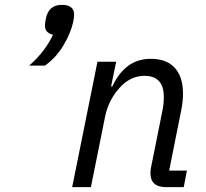

<svg xmlns="http://www.w3.org/2000/svg" viewBox="-20 -770 846 790"><path d="M354 0H277L381 -516H458L437 -414H442Q495 -528 600 -528Q666 -528 699.5 -490.5Q733 -453 733 -385Q733 -353 726 -318L676 -68H749L736 0H663Q599 0 599 -58Q599 -69 601 -79L649 -318Q654 -343 654 -371Q654 -458 575 -458Q521 -458 480 -417Q427 -364 412 -288ZM234 -750Q285 -750 285 -710Q285 -699 281 -679Q271 -634 241.5 -584Q212 -534 165 -500H100Q166 -558 198 -627Q165 -635 165 -664Q165 -675 169 -695Q181 -750 234 -750Z"/></svg>

Font: Aneliza
Style: Italic
Weight: 400
Italic angle: -11.31°
Designer: Mike Abbink, Paul van der Laan, Pieter van Rosmalen
Foundry: Bold Monday
Version: Version 3.0